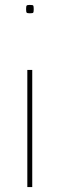

<svg xmlns="http://www.w3.org/2000/svg" viewBox="-20 -550 243 780"><path d="M111 -266V210H91V-266ZM117 -513Q117 -501 115 -498.5Q113 -496 101 -496Q91 -496 88.5 -498.5Q86 -501 86 -513Q86 -525 88.5 -527.5Q91 -530 101 -530Q113 -530 115 -527.5Q117 -525 117 -513Z"/></svg>

Font: Georama ExtraCondensed Thin Thin
Style: Regular
Weight: 250
Version: Version 1.001